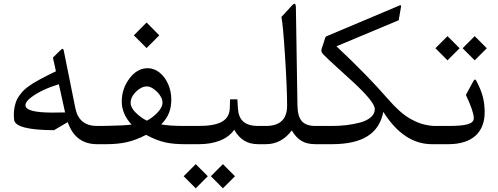

<svg xmlns="http://www.w3.org/2000/svg" viewBox="-20 -769 2657 1024"><path d="M498 -97.2C433.1 -97.2 394.5 -128.9 381.8 -192.4L320.3 -498C317.9 -510.3 312.5 -511.7 304.7 -503.4L262.2 -461.9L278.3 -388.7C259.3 -379.4 244.6 -372.6 233.9 -367.2C223.1 -361.8 210 -355 194.8 -346.7C179.2 -338.4 167 -331.5 158.2 -326.2C149.4 -320.3 139.2 -313.5 127.9 -305.2C105 -288.6 95.7 -275.9 81.5 -256.8C74.2 -247.1 69.3 -237.3 65.9 -227.5C59.1 -208 53.7 -184.6 53.7 -157.7C53.7 -148.9 54.2 -139.6 55.2 -130.4C59.6 -93.8 130.4 -75.2 268.1 -74.7L341.3 -117.7C368.2 -39.1 420.4 0 498 0H510.7C522.5 0 524.4 -11.7 524.4 -46.4V-49.8C524.4 -85.4 522.5 -97.2 510.7 -97.2ZM259.8 -168.5C163.6 -168.5 115.7 -181.6 115.7 -208C115.7 -220.2 125.5 -233.9 145 -249C183.6 -278.8 237.8 -302.7 293.9 -319.8L327.1 -169.4C309.6 -168.9 287.1 -168.5 259.8 -168.5Z M693.8 -580.6 761.7 -512.7 829.6 -580.6 761.7 -648.9ZM504.9 -97.2C485.8 -97.2 482.9 -85.4 482.9 -50.8V-45.9C482.9 -11.2 485.4 0 504.9 0H547.4C586.9 0 622.6 -3.4 654.3 -10.3C686 -17.1 721.2 -30.3 759.3 -49.8C798.3 -28.8 833 -15.6 862.8 -9.3C892.6 -2.9 926.3 0 964.8 0H981C992.7 0 995.6 -12.7 995.6 -46.4V-49.8C995.6 -84.5 992.7 -97.2 981 -97.2H964.8C909.2 -97.2 867.7 -100.1 839.8 -105.5C878.9 -145 893.6 -185.5 893.6 -238.8C893.6 -266.1 888.2 -292.5 877.9 -317.9C867.2 -343.3 852.1 -364.3 832.5 -380.9C812.5 -397 791 -405.3 767.6 -405.3C730.5 -405.3 698.2 -387.2 670.9 -351.1C643.1 -314.5 629.4 -273.4 629.4 -227.5C629.4 -183.1 647 -142.1 681.6 -104.5C656.2 -101.1 611.3 -98.6 547.4 -97.7ZM676.8 -220.7C676.8 -241.7 686.5 -261.2 705.6 -280.3C724.6 -298.8 744.1 -308.1 763.7 -308.1C780.3 -308.1 798.3 -298.3 817.9 -279.3C836.9 -259.8 846.7 -240.2 846.7 -220.7C846.7 -204.6 837.4 -187 819.3 -168C800.8 -148.9 782.2 -134.8 763.2 -125.5C742.7 -135.3 723.1 -149.4 704.6 -167.5C686 -185.5 676.8 -203.1 676.8 -220.7Z M1104.5 170.9 1168.9 235.4 1233.4 170.9 1168.9 106.4ZM959.5 170.9 1023.9 235.4 1088.4 170.9 1023.9 106.4ZM976.1 -97.2C957 -97.2 954.1 -85.4 954.1 -50.8V-45.9C954.1 -11.2 956.5 0 976.1 0H1040C1127.4 0 1194.3 -26.4 1229 -77.1C1259.8 -24.4 1298.3 0 1357.4 0H1368.2C1379.9 0 1382.8 -12.7 1382.8 -46.4V-49.8C1382.8 -84.5 1379.9 -97.2 1368.2 -97.2H1357.4C1284.7 -97.2 1252 -128.4 1248.5 -194.8L1246.1 -239.3H1207L1205.6 -193.4C1203.6 -127.4 1155.3 -97.2 1038.1 -97.2Z M1363.3 -97.2C1344.2 -97.2 1341.3 -85.4 1341.3 -50.8V-45.9C1341.3 -11.2 1343.8 0 1363.3 0H1397.9C1453.1 0 1499.5 -24.4 1536.1 -73.2C1551.3 -47.4 1568.8 -28.8 1587.9 -17.6C1606.9 -5.9 1631.8 0 1663.6 0H1684.1C1695.8 0 1698.2 -12.7 1698.2 -46.4V-49.8C1698.2 -85 1695.8 -97.2 1684.1 -97.2H1663.6C1592.8 -97.2 1567.9 -130.9 1566.4 -207.5L1558.1 -728.5C1557.6 -753.9 1549.8 -753.9 1536.1 -738.3L1481 -678.7C1486.8 -649.9 1493.2 -578.6 1500.5 -464.4C1507.8 -350.1 1511.2 -263.7 1511.2 -205.6C1511.2 -133.3 1473.6 -97.2 1397.9 -97.2Z M1678.7 -97.2C1659.7 -97.2 1656.7 -85.4 1656.7 -50.8V-45.9C1656.7 -11.2 1659.2 0 1678.7 0H1748.5C1914.6 0 2001.5 -56.6 2024.4 -172.4C2096.7 -57.6 2183.1 0 2283.7 0H2294.9C2306.6 0 2309.1 -12.7 2309.1 -46.4V-49.8C2309.1 -84.5 2306.6 -96.7 2294.9 -97.2L2283.2 -98.1C2244.1 -101.6 2206.1 -113.8 2169.4 -134.8C2132.3 -155.8 2092.3 -190.9 2049.8 -240.2C1975.6 -325.7 1883.8 -419.9 1774.4 -522L2106.4 -661.1L2119.1 -734.4C2120.1 -740.7 2117.2 -742.7 2110.4 -739.7L1721.7 -575.7C1717.8 -574.2 1714.8 -570.3 1713.4 -564.5C1710.9 -555.7 1707.5 -545.9 1704.1 -534.7C1696.3 -512.7 1693.8 -504.4 1693.8 -501C1693.8 -493.2 1697.8 -485.4 1706.1 -477.1C1720.2 -462.4 1745.1 -439 1780.3 -407.2C1815.4 -375.5 1846.2 -347.2 1873 -322.8C1899.9 -297.9 1924.3 -272.5 1946.3 -246.6C1968.3 -220.2 1979 -200.2 1979 -187C1979 -153.8 1948.2 -128.4 1901.4 -115.7C1854 -103 1803.7 -97.2 1748.5 -97.2Z M2289.6 -97.2C2270.5 -97.2 2267.6 -85.4 2267.6 -50.8V-45.9C2267.6 -11.2 2270 0 2289.6 0H2371.1C2498.5 0 2564.9 -63.5 2564.9 -170.4C2564.9 -200.2 2561.5 -228.5 2554.7 -254.4C2547.9 -280.3 2536.1 -308.6 2519.5 -339.4C2517.6 -342.8 2515.6 -344.7 2513.7 -344.7C2510.7 -344.7 2507.8 -341.8 2504.4 -335.9L2464.8 -262.7C2492.7 -203.6 2506.8 -162.1 2506.8 -139.2C2506.8 -107.9 2467.3 -97.2 2369.6 -97.2ZM2447.3 -511.7 2511.7 -447.3 2576.2 -511.7 2511.7 -576.2ZM2302.2 -511.7 2366.7 -447.3 2431.2 -511.7 2366.7 -576.2Z"/></svg>

Font: Parastoo
Style: Regular
Weight: 400
Foundry: Saber Rastikerdar (saber.rastikerdar@gmail.com)
Version: Version 2.0.1